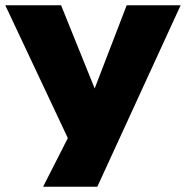

<svg xmlns="http://www.w3.org/2000/svg" viewBox="-27 -526 703 726"><path d="M136 180 252 -48V44L-7 -506H204L332 -189H330L452 -506H656L341 180Z"/></svg>

Font: Nunito Sans 7pt SemiExpanded Black
Style: Regular
Weight: 900
Width: 6
Designer: Vernon Adams
Foundry: Vernon Adams
Version: Version 3.101;gftools[0.9.27]